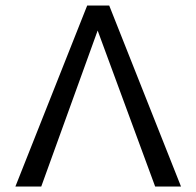

<svg xmlns="http://www.w3.org/2000/svg" viewBox="-20 -678 713 698"><path d="M544 0 335 -567 130 0H36L297 -658H377L638 0Z"/></svg>

Font: Ysabeau Infant Medium
Style: Regular
Weight: 500
Designer: Christian Thalmann (Catharsis Fonts)
Version: Version 0.003